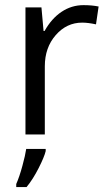

<svg xmlns="http://www.w3.org/2000/svg" viewBox="-20 -526 419 751"><path d="M306.6 -505.9Q339.8 -505.9 365.7 -500.5L355.5 -430.7Q324.7 -437.5 301.3 -437.5Q240.7 -437.5 198 -388.7Q155.3 -339.8 155.3 -266.6V0H79.6V-497.1H142.1L150.4 -404.8H154.3Q181.6 -453.6 220.7 -479.7Q259.8 -505.9 306.6 -505.9ZM43.5 193.8Q56.2 165 67.6 122.8Q79.1 80.6 82.5 56.6H158.7V64.9Q153.3 87.9 131.1 131.6Q108.9 175.3 84 205.6H43.5Z"/></svg>

Font: Bpm'online Open Sans
Style: Regular
Weight: 400
Foundry: Ascender Corporation
Version: Version 1.10